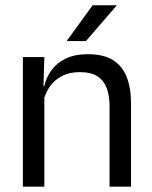

<svg xmlns="http://www.w3.org/2000/svg" viewBox="-20 -703 573 723"><path d="M392.5 0V-303.7Q392.5 -343 381.7 -371.5Q371 -399.9 346.7 -415.7Q322.3 -431.4 280.6 -431.4Q242.1 -431.4 213.8 -417Q185.5 -402.5 168 -377.8Q150.5 -353 143.5 -321.5L129 -378.9H146.7Q154.3 -412.1 174.3 -439.3Q194.3 -466.5 228.1 -482.7Q261.9 -498.9 311 -498.9Q369.2 -498.9 404.7 -477.1Q440.3 -455.2 456.8 -413.8Q473.4 -372.3 473.4 -312.6V0ZM66.1 0V-488.2H147L143.4 -371.1L147 -366.3V0ZM328.8 -683.1H418.8V-681.7L303.6 -548.4H231.9V-549.7Z"/></svg>

Font: Anek Latin Medium
Style: Regular
Weight: 500
Designer: Yesha Goshar
Foundry: Ek Type
Version: Version 1.003